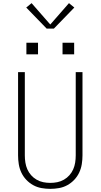

<svg xmlns="http://www.w3.org/2000/svg" viewBox="-20 -1194 640 1222"><path d="M300 8Q272 8 244 3Q216 -2 191.5 -15.5Q167 -29 147.5 -49.5Q128 -70 116 -95.5Q104 -121 99.5 -149Q95 -177 95 -205V-735H138V-205Q138 -182 141.5 -159.5Q145 -137 154 -116.5Q163 -96 178 -79Q193 -62 213 -50.5Q233 -39 255 -34.5Q277 -30 300 -30Q323 -30 345 -34.5Q367 -39 387 -50.5Q407 -62 422 -79Q437 -96 446 -116.5Q455 -137 458.5 -159.5Q462 -182 462 -205V-735H505V-205Q505 -177 500.5 -149Q496 -121 484 -95.5Q472 -70 452.5 -49.5Q433 -29 408.5 -15.5Q384 -2 356 3Q328 8 300 8ZM378 -848V-922H452V-848ZM148 -848V-922H222V-848ZM277 -1012 147 -1146 181 -1174 300 -1038 419 -1174 453 -1146 323 -1012Z"/></svg>

Font: Iosevka SS04 XLt Ex
Style: Regular
Weight: 200
Width: 7
Monospace: yes
Designer: Belleve Invis
Foundry: Belleve Invis
Version: Version 19.0.0; ttfautohint (v1.8.4)